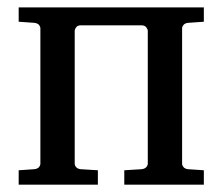

<svg xmlns="http://www.w3.org/2000/svg" viewBox="-20 -502 605 522"><path d="M317.9 0V-39.1L365.2 -42Q373.5 -43 377.7 -47.6Q381.8 -52.2 381.8 -57.1V-418Q381.8 -422.4 377.7 -427.7Q373.5 -433.1 365.2 -433.1H199.2Q190.9 -433.1 187 -427.7Q183.1 -422.4 183.1 -418V-57.1Q183.1 -52.2 187 -47.6Q190.9 -43 199.2 -42L246.1 -39.1V0H30.8V-39.1L73.2 -42Q82 -43 85.9 -47.6Q89.8 -52.2 89.8 -57.1V-424.8Q89.8 -429.7 85.9 -434.3Q82 -439 73.2 -439.9L30.8 -442.9V-481.9H534.2V-442.9L491.2 -439.9Q482.9 -439 479 -434.3Q475.1 -429.7 475.1 -424.8V-57.1Q475.1 -52.2 479 -47.6Q482.9 -43 491.2 -42L534.2 -39.1V0Z"/></svg>

Font: Charis SIL Cyr
Style: Regular
Weight: 400
Foundry: SIL International
Version: Version 5.000